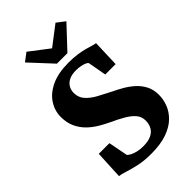

<svg xmlns="http://www.w3.org/2000/svg" viewBox="-291 -1081 1191 1191"><g transform="rotate(-45 304.0 -486.0)"><path d="M292.5 11Q231 11 183.8 0.5Q136.5 -10 104 -20.8Q71.5 -31.5 53.5 -33L62.5 -219.5H156L180.5 -92Q187.5 -84 202.5 -76Q217.5 -68 240.2 -62.5Q263 -57 292 -57Q334.5 -57 361.5 -69.8Q388.5 -82.5 401.5 -105.8Q414.5 -129 414.5 -159.5Q414.5 -193.5 393.8 -218.2Q373 -243 335.5 -264.8Q298 -286.5 246.5 -310Q218 -323.5 185 -343Q152 -362.5 123 -390.5Q94 -418.5 75.8 -457.2Q57.5 -496 57.5 -548Q57.5 -601.5 87.5 -648.2Q117.5 -695 178 -723.8Q238.5 -752.5 330 -752.5Q373.5 -752.5 407 -747.5Q440.5 -742.5 465.2 -735.8Q490 -729 507.5 -723.5Q525 -718 536 -717L530 -539H439L416.5 -662Q412.5 -667.5 400.2 -673Q388 -678.5 370 -682.2Q352 -686 329 -686Q290 -686 266 -673.5Q242 -661 230.8 -640.8Q219.5 -620.5 219.5 -596.5Q219.5 -556.5 244.2 -528.5Q269 -500.5 309.8 -478.2Q350.5 -456 397.5 -432.5Q427.5 -418.5 460.2 -399.5Q493 -380.5 521.5 -354.8Q550 -329 567.8 -294.5Q585.5 -260 585.5 -214Q585.5 -175.5 570.8 -135.8Q556 -96 522.5 -62.8Q489 -29.5 432.5 -9.2Q376 11 292.5 11ZM274.5 -798.5 139.5 -944 193 -984.5 320.5 -887 448 -984.5 502 -943 366.5 -798.5Z"/></g></svg>

Font: Merriweather 20pt Black
Style: Regular
Weight: 900
Version: Version 2.100